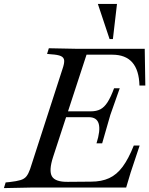

<svg xmlns="http://www.w3.org/2000/svg" viewBox="-49 -960 764 983"><path d="M-29 3 -20 -26 1 -28Q36 -32 56 -38Q76 -44 86.5 -57.5Q97 -71 105 -94L271 -607Q281 -636 279.5 -651Q278 -666 262.5 -673Q247 -680 213 -682L192 -684L201 -713L352 -710H692L695 -522H665Q661 -680 526 -680H394L223 -157Q200 -86 217 -57Q234 -28 299 -29L417 -30Q471 -30 510 -48Q549 -66 579 -106.5Q609 -147 636 -215H666L620 -77L597 0H121ZM445 -226Q466 -292 456.5 -326Q447 -360 406 -360H254L263 -390H416Q445 -390 465 -400.5Q485 -411 501.5 -436.5Q518 -462 535 -508H564L516 -372L474 -226ZM529 -760H512L452 -940H550Z"/></svg>

Font: Baskervville Medium
Style: Italic
Weight: 500
Italic angle: -18°
Version: Version 1.100